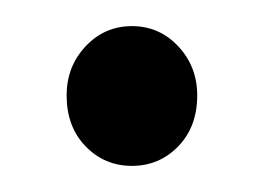

<svg xmlns="http://www.w3.org/2000/svg" viewBox="-20 -404 202 147"><path d="M31 -331Q31 -353 45.5 -368.5Q60 -384 81 -384Q102 -384 116.5 -368.5Q131 -353 131 -331Q131 -307 116.5 -292Q102 -277 81 -277Q60 -277 45.5 -292Q31 -307 31 -331Z"/></svg>

Font: Ek Mukta Light
Style: Regular
Weight: 300
Designer: Girish Dalvi and Yashodeep Gholap
Foundry: Ek Type
Version: Version 2.538;PS 1.002;hotconv 16.6.51;makeotf.lib2.5.65220;